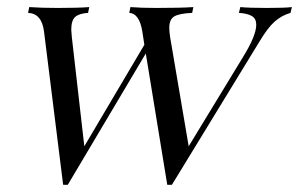

<svg xmlns="http://www.w3.org/2000/svg" viewBox="-20 -510 832 534"><path d="M791.9 -490.3 787.9 -474.2Q762.9 -466.9 743.5 -449.6Q724.2 -432.3 701.6 -394.4L458.1 4H445.2L385.5 -361.3L168.5 4H155.6L102.4 -422.6Q96 -472.6 58.1 -474.2L61.3 -490.3Q94.4 -487.9 141.1 -487.9Q199.2 -487.9 228.2 -490.3L225 -474.2Q200 -472.6 189.1 -462.9Q178.2 -453.2 178.2 -427.4Q178.2 -422.6 179.8 -406.5L214.5 -103.2L381.5 -385.5L375.8 -422.6Q367.7 -472.6 339.5 -474.2L342.7 -490.3Q371.8 -487.9 414.5 -487.9Q483.9 -487.9 517.7 -490.3L514.5 -474.2Q479 -472.6 464.9 -464.5Q450.8 -456.5 450.8 -432.3Q450.8 -422.6 453.2 -406.5L504.8 -103.2L656.5 -352.4Q692.7 -411.3 692.7 -441.1Q692.7 -458.1 680.6 -465.3Q668.5 -472.6 644.4 -474.2L648.4 -490.3Q672.6 -487.9 721.8 -487.9Q772.6 -487.9 791.9 -490.3Z"/></svg>

Font: Playfair Display SC
Style: Italic
Weight: 400
Italic angle: -14°
Designer: Claus Eggers Sørensen
Foundry: Claus Eggers Sørensen
Version: Version 1.202; ttfautohint (v1.6)